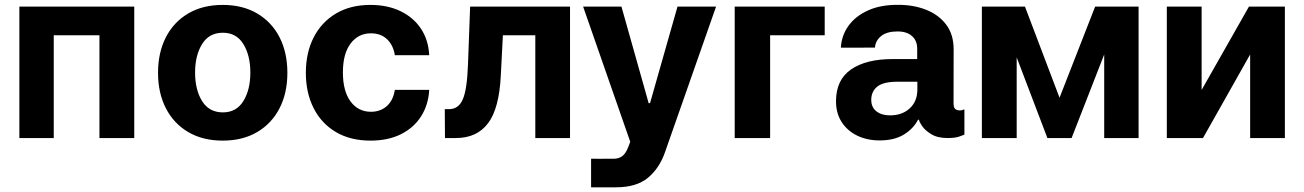

<svg xmlns="http://www.w3.org/2000/svg" viewBox="-20 -573 5414 797"><path d="M60.4 0V-545.5H537.3V0H392.8V-426.5H203.1V0Z M904.5 10.7Q821.7 10.7 761.5 -24.7Q701.3 -60 668.7 -123.4Q636 -186.8 636 -270.6Q636 -355.1 668.7 -418.5Q701.3 -481.9 761.5 -517.2Q821.7 -552.6 904.5 -552.6Q987.2 -552.6 1047.4 -517.2Q1107.6 -481.9 1140.3 -418.5Q1172.9 -355.1 1172.9 -270.6Q1172.9 -186.8 1140.3 -123.4Q1107.6 -60 1047.4 -24.7Q987.2 10.7 904.5 10.7ZM905.2 -106.5Q961.3 -106.5 990.2 -153.4Q1019.2 -200.3 1019.2 -271.7Q1019.2 -343 990.2 -390.1Q961.3 -437.1 905.2 -437.1Q848 -437.1 818.9 -390.1Q789.8 -343 789.8 -271.7Q789.8 -200.3 818.9 -153.4Q848 -106.5 905.2 -106.5Z M1518.1 10.7Q1434.3 10.7 1374.1 -25Q1313.9 -60.7 1281.8 -124.3Q1249.6 -187.9 1249.6 -270.6Q1249.6 -354.4 1282.1 -417.8Q1314.6 -481.2 1374.6 -516.9Q1434.7 -552.6 1517.4 -552.6Q1588.8 -552.6 1642.6 -526.6Q1696.4 -500.7 1727.5 -453.8Q1758.5 -407 1761.7 -343.8H1619Q1612.9 -384.6 1587.2 -409.6Q1561.4 -434.7 1519.9 -434.7Q1467.3 -434.7 1435.4 -392.4Q1403.4 -350.1 1403.4 -272.7Q1403.4 -194.6 1435.2 -151.8Q1467 -109 1519.9 -109Q1558.9 -109 1585.6 -132.6Q1612.2 -156.2 1619 -199.9H1761.7Q1758.2 -137.4 1727.8 -89.8Q1697.4 -42.3 1644.2 -15.8Q1590.9 10.7 1518.1 10.7Z M1827.1 0 1826.3 -120H1844.5Q1883.2 -120 1900.9 -160.2Q1918.7 -200.3 1922.6 -304L1931.5 -545.5H2346.2V0H2202.1V-426.5H2067.5L2058.9 -259.9Q2052.2 -122.5 2005.9 -61.3Q1959.5 0 1872.5 0Z M2537.3 204.5Q2527.3 204.5 2517.2 204.5Q2507.1 204.5 2497.2 204.5Q2478.3 204.5 2461.6 204.5Q2445 204.5 2433.6 204.5V85.9Q2445 86.3 2468.4 86.1Q2491.8 85.9 2509.9 85.9Q2516.3 85.9 2521.3 85.9Q2526.3 85.9 2529.1 85.9Q2549 85.6 2563.2 74.9Q2577.4 64.3 2587.4 38.7L2596.2 15.6L2400.6 -545.5H2559.7L2672.6 -144.9H2678.3L2792.3 -545.5H2952.4L2740.4 58.9Q2717.3 125.4 2669.6 165Q2621.8 204.5 2537.3 204.5Z M3403.4 -545.5V-426.5H3176.8V0H3029.8V-545.5Z M3631.4 9.9Q3579.5 9.9 3538.5 -9.9Q3497.5 -29.8 3473.9 -66.2Q3450.3 -102.6 3450.3 -152.7Q3450.3 -241.8 3513.1 -285Q3576 -328.1 3686.1 -327.8H3787.3V-371.4Q3787.3 -404.1 3765.8 -423.3Q3744.3 -442.5 3705.6 -442.5Q3661.9 -442.5 3638.1 -423.7Q3614.3 -404.8 3611.9 -375.4L3470.5 -375Q3473 -425.1 3501.8 -465.4Q3530.5 -505.7 3582.7 -529.5Q3634.9 -553.3 3707 -552.9Q3771.7 -553.3 3824.2 -532.5Q3876.8 -511.7 3907.7 -470.7Q3938.6 -429.7 3938.6 -368.3L3938.2 -142.8Q3938.2 -120.4 3953.1 -116.3Q3968 -112.2 3980.5 -118.3H3983.3V-14.2Q3981.9 -14.2 3964.5 -7.1Q3947.1 0 3913.4 0Q3871.8 0 3845.7 -16Q3819.6 -32 3807.4 -50.2Q3795.1 -68.5 3795.1 -75.3V-76H3790.8Q3771.3 -38.4 3731.5 -14.2Q3691.8 9.9 3631.4 9.9ZM3674.4 -94.1Q3724.8 -94.1 3756.4 -123.2Q3788 -152.3 3788 -201.7V-233.7H3702.8Q3645.2 -233.3 3620.9 -212.9Q3596.6 -192.5 3596.6 -158.7Q3596.6 -127.5 3618.1 -110.8Q3639.6 -94.1 3674.4 -94.1Z M4378.2 -167.3 4525.9 -545.5H4706.3V0H4563.6V-346.9L4428.3 0H4327.8L4200.3 -334.9V0H4055.8V-545.5H4234.7Z M4968 -199.6 5164.4 -545.5H5313.6V0H5169.4V-346.9L4973.7 0H4823.5V-545.5H4968Z"/></svg>

Font: Inter Zeller
Style: Bold
Weight: 700
Designer: Rasmus Andersson; Joe Bland
Foundry: zeller
Version: Version 3.015;git-dec3a8cb1